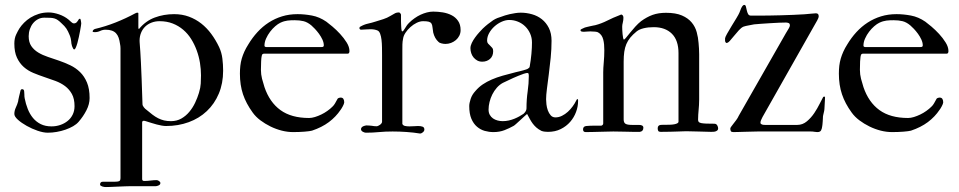

<svg xmlns="http://www.w3.org/2000/svg" viewBox="-20 -528 3852 771"><path d="M37.6 -70.3Q37.6 -83.5 43.7 -96.4Q49.8 -109.4 52.7 -120.6Q52.7 -122.6 54 -128.7Q55.2 -134.8 56.9 -141.8Q58.6 -148.9 60.1 -154.8Q61.5 -160.6 62 -163.1Q63.5 -169.9 68.8 -169.9Q76.7 -169.9 77.1 -160.6Q78.1 -153.8 77.9 -147.7Q77.6 -141.6 79.1 -133.3Q83.5 -110.4 91.6 -90.1Q99.6 -69.8 112.5 -54.2Q125.5 -38.6 143.8 -29.5Q162.1 -20.5 187 -20.5Q205.1 -20.5 221.7 -26.1Q238.3 -31.7 251.2 -42Q264.2 -52.2 271.7 -67.4Q279.3 -82.5 279.3 -101.6Q279.3 -131.3 268.8 -150.4Q258.3 -169.4 241.5 -182.1Q224.6 -194.8 202.9 -202.9Q181.2 -210.9 158.4 -218.5Q135.7 -226.1 114 -235.1Q92.3 -244.1 75.4 -259Q58.6 -273.9 48.1 -296.4Q37.6 -318.8 37.6 -353Q37.6 -374 44.9 -389.4Q52.2 -404.8 58.1 -414.1Q65.4 -425.3 76.7 -436.8Q87.9 -448.2 102.5 -457.3Q117.2 -466.3 135.5 -472.2Q153.8 -478 175.3 -478Q194.3 -478 216.6 -470.5Q238.8 -462.9 255.4 -449.2Q260.7 -444.8 266.1 -439.5Q271.5 -434.1 276.9 -434.1Q283.7 -434.1 288.1 -438.7Q292.5 -443.4 296.9 -451.2Q297.9 -452.1 299.1 -452.4Q300.3 -452.6 301.3 -452.6Q302.7 -452.6 303.5 -450Q304.2 -447.3 304.9 -444.1Q305.7 -440.9 305.9 -437.7Q306.2 -434.6 306.2 -433.1Q306.2 -431.6 304.9 -423.3Q303.7 -415 301.5 -403.6Q299.3 -392.1 296.6 -379.2Q293.9 -366.2 290.8 -355.2Q287.6 -344.2 284.4 -336.9Q281.2 -329.6 278.3 -329.6Q277.3 -329.6 276.4 -330.1Q274.4 -331.1 274.4 -332Q270.5 -338.9 269 -343.8Q267.6 -348.6 266.8 -353Q266.1 -357.4 265.9 -362.1Q265.6 -366.7 264.2 -372.6Q263.2 -376.5 262.2 -380.1Q261.2 -383.8 259.8 -386.7Q253.4 -402.8 246.6 -413.1Q239.7 -423.3 227.5 -434.1Q219.2 -442.4 212.6 -447Q206.1 -451.7 198.7 -453.9Q191.4 -456.1 181.6 -456.5Q171.9 -457 157.7 -457Q144 -457 132.6 -450.9Q121.1 -444.8 112.8 -434.6Q104.5 -424.3 99.9 -410.9Q95.2 -397.5 95.2 -382.8Q95.2 -358.4 105.7 -343Q116.2 -327.6 133.5 -317.1Q150.9 -306.6 172.9 -299.3Q194.8 -292 217.5 -284.2Q240.2 -276.4 262.2 -265.9Q284.2 -255.4 301.5 -238.5Q318.8 -221.7 329.3 -196.5Q339.8 -171.4 339.8 -134.3Q339.8 -109.9 327.1 -85.2Q314.5 -60.5 295.9 -39.1Q287.6 -29.3 273.7 -21.2Q259.8 -13.2 242.9 -7.3Q226.1 -1.5 207.8 1.7Q189.5 4.9 171.9 4.9Q154.3 4.9 131.3 -2.9Q108.4 -10.7 87.4 -22.5Q66.4 -34.2 52 -47.1Q37.6 -60.1 37.6 -70.3Z M787.1 -225.6Q787.1 -250 783 -275.6Q778.8 -301.3 770 -325.4Q761.2 -349.6 747.8 -371.1Q734.4 -392.6 715.8 -408.4Q697.3 -424.3 673.6 -433.6Q649.9 -442.9 620.6 -442.9Q603 -442.9 588.1 -437Q573.2 -431.2 562.7 -420.9Q552.2 -410.6 546.4 -396.2Q540.5 -381.8 540.5 -364.3Q540.5 -361.3 540.8 -357.4Q541 -353.5 541.7 -344.7Q542.5 -335.9 543.5 -320.1Q544.4 -304.2 545.9 -277.1Q547.4 -250 548.8 -209.2Q550.3 -168.5 552.2 -109.9Q552.2 -104 557.6 -97.2Q563 -90.3 568.4 -86.9Q581.1 -76.2 592.3 -67.6Q603.5 -59.1 615 -53.2Q626.5 -47.4 638.9 -44.4Q651.4 -41.5 666.5 -41.5Q689.9 -41.5 708.3 -52Q726.6 -62.5 740.2 -78.9Q753.9 -95.2 763.4 -115.2Q772.9 -135.3 778.8 -154.8Q782.2 -166 783.9 -175Q785.6 -184.1 786.1 -192.4Q786.6 -200.7 786.6 -208.5Q786.6 -216.3 787.1 -225.6ZM352.1 -401.4Q352.1 -407.7 360.8 -411.6Q402.8 -421.4 444.1 -437.7Q485.4 -454.1 523.4 -474.6Q525.9 -476.1 528.1 -476.6Q530.3 -477.1 532.2 -477.1Q535.6 -477.1 535.6 -474.6V-417.5Q535.6 -411.6 538.1 -411.6Q564.5 -443.8 601.1 -457.5Q637.7 -471.2 679.2 -471.2Q711.4 -471.2 738.5 -461.2Q765.6 -451.2 788.1 -433.6Q810.5 -416 828.4 -391.8Q846.2 -367.7 859.9 -338.9Q870.1 -316.9 873 -292.7Q876 -268.6 876 -244.1Q876 -192.9 858.6 -151.9Q841.3 -110.8 810.5 -81.8Q779.8 -52.7 737.8 -37.4Q695.8 -22 647 -22Q639.2 -22 629.4 -23.7Q619.6 -25.4 609.4 -28.1Q599.1 -30.8 588.4 -34.2Q577.6 -37.6 568.4 -40.5Q561 -43 557.6 -43Q550.8 -43 550.8 -36.1V190.9Q550.8 198.7 559.1 198.7Q571.3 198.7 584.7 197Q598.1 195.3 608.9 195.3Q613.3 195.3 618.7 199Q624 202.6 624 207Q624 213.4 616.9 216.6Q609.9 219.7 605 219.7H501.5Q496.6 219.7 482.4 220.2Q468.3 220.7 452.4 221.4Q436.5 222.2 422.9 222.7Q409.2 223.1 405.3 223.1Q402.8 223.1 398.7 222.7Q394.5 222.2 390.9 220.9Q387.2 219.7 384.5 217.8Q381.8 215.8 381.8 212.9Q381.8 201.7 393.6 201.7H441.9Q451.7 201.7 457.8 199.7Q463.9 197.8 463.9 186.5V-333.5Q463.9 -338.9 463.4 -343Q462.9 -347.2 461.9 -352.1Q460 -366.2 456.3 -376.7Q452.6 -387.2 446 -394.3Q439.5 -401.4 429.2 -405Q418.9 -408.7 403.8 -408.7Q392.6 -408.7 382.3 -403.8Q372.1 -398.9 360.8 -398.9Q352.1 -398.9 352.1 -401.4Z M1376.5 -312.5H1038.6Q1033.2 -310.5 1032.2 -308.3Q1031.2 -306.2 1030.3 -299.8Q1029.3 -295.4 1028.6 -280.8Q1027.8 -266.1 1027.8 -247.6Q1027.8 -229 1032.2 -211.9Q1036.6 -194.8 1042 -178.2Q1062.5 -117.7 1106.2 -85.9Q1149.9 -54.2 1221.2 -54.2Q1231.9 -54.2 1244.6 -58.1Q1257.3 -62 1270 -68.1Q1282.7 -74.2 1294.4 -82.5Q1306.2 -90.8 1314.9 -99.6Q1321.3 -105.5 1325.4 -113Q1329.6 -120.6 1335.9 -131.8Q1337.9 -133.8 1341.3 -135Q1344.7 -136.2 1347.2 -136.2Q1356 -136.2 1359.1 -130.6Q1362.3 -125 1362.3 -116.7Q1362.3 -114.3 1360.6 -110.1Q1358.9 -106 1356.7 -101.6Q1354.5 -97.2 1351.8 -93Q1349.1 -88.9 1347.7 -86.9Q1329.1 -59.1 1300.8 -37.8Q1272.5 -16.6 1232.9 -3.4Q1224.1 -1 1202.9 0.7Q1181.6 2.4 1156.7 2.4Q1134.8 2.4 1111.6 -3.4Q1088.4 -9.3 1066.4 -20Q1044.4 -30.8 1025.6 -44.9Q1006.8 -59.1 994.6 -76.2Q968.3 -112.3 955.8 -149.4Q943.4 -186.5 943.4 -232.4Q943.4 -249 945.1 -263.9Q946.8 -278.8 950.9 -293Q955.1 -307.1 961.4 -321Q967.8 -335 977.1 -349.6Q993.2 -376.5 1013.7 -398.9Q1034.2 -421.4 1059.1 -437.5Q1084 -453.6 1112.8 -462.4Q1141.6 -471.2 1174.8 -471.2Q1202.6 -471.2 1232.7 -465.6Q1262.7 -460 1290.5 -440.9Q1299.3 -434.6 1314.9 -421.4Q1330.6 -408.2 1345.7 -391.8Q1360.8 -375.5 1372.1 -357.4Q1383.3 -339.4 1383.3 -322.8Q1383.3 -318.4 1381.6 -315.4Q1379.9 -312.5 1376.5 -312.5ZM1051.3 -338.9H1268.6Q1276.9 -338.9 1278.6 -341.1Q1280.3 -343.3 1280.3 -345.7Q1280.3 -356.9 1274.7 -369.1Q1269 -381.3 1261 -392.3Q1252.9 -403.3 1244.6 -412.1Q1236.3 -420.9 1230.5 -425.8Q1214.8 -439 1199.2 -442.9Q1183.6 -446.8 1163.6 -446.8Q1155.3 -446.8 1148.2 -446.5Q1141.1 -446.3 1134.3 -445.3Q1127.4 -444.3 1120.6 -442.4Q1113.8 -440.4 1105.5 -436.5Q1096.2 -432.1 1085.2 -422.6Q1074.2 -413.1 1064.7 -400.6Q1055.2 -388.2 1048.6 -373.5Q1042 -358.9 1042 -344.7Q1042 -338.9 1051.3 -338.9Z M1514.2 -39.1V-306.6Q1514.2 -321.3 1513.9 -337.6Q1513.7 -354 1512 -368.2Q1510.3 -382.3 1506.6 -392.3Q1502.9 -402.3 1496.6 -405.3Q1484.9 -410.6 1467.8 -410.6Q1456.5 -410.6 1447 -409.7Q1437.5 -408.7 1429.7 -408.7Q1427.2 -408.7 1425.3 -410.6Q1423.3 -412.6 1423.3 -414.6Q1423.3 -419.9 1426.8 -420.9Q1441.9 -429.7 1457.5 -433.1Q1473.1 -436.5 1489.7 -441.9Q1504.4 -446.3 1519.5 -451.2Q1534.7 -456.1 1547.4 -463.9Q1556.2 -468.3 1563.5 -473.1Q1570.8 -478 1582 -478Q1585 -478 1587.6 -474.4Q1590.3 -470.7 1590.3 -468.8V-441.9Q1590.3 -438 1590.6 -432.6Q1590.8 -427.2 1591.1 -421.9Q1591.3 -416.5 1591.8 -411.9Q1592.3 -407.2 1592.8 -405.3Q1593.3 -403.3 1594.2 -402.3L1594.7 -401.9Q1597.7 -401.9 1600.1 -405Q1602.5 -408.2 1605.7 -413.3Q1608.9 -418.5 1613 -424.8Q1617.2 -431.2 1624 -437.5Q1633.3 -446.8 1644.8 -454.8Q1656.2 -462.9 1668.7 -468.8Q1681.2 -474.6 1694.1 -478Q1707 -481.4 1719.7 -481.4Q1738.3 -481.4 1757.8 -478.3Q1777.3 -475.1 1793.2 -467Q1809.1 -459 1819.3 -444.3Q1829.6 -429.7 1829.6 -407.2Q1829.6 -395 1824.5 -384.8Q1819.3 -374.5 1810.8 -367.2Q1802.2 -359.9 1791.3 -355.7Q1780.3 -351.6 1768.6 -351.6Q1760.7 -351.6 1752 -354Q1743.2 -356.4 1740.7 -359.9Q1725.6 -373.5 1719.7 -397Q1717.3 -410.2 1716.6 -419.2Q1715.8 -428.2 1712.6 -433.3Q1709.5 -438.5 1702.1 -440.7Q1694.8 -442.9 1679.2 -442.9Q1666.5 -442.9 1653.1 -436.3Q1639.6 -429.7 1628.2 -419.4Q1616.7 -409.2 1608.4 -396.7Q1600.1 -384.3 1598.6 -372.6Q1596.2 -361.8 1595.9 -349.4Q1595.7 -336.9 1595.7 -323.7V-30.3Q1598.6 -23.9 1606.4 -22.2Q1614.3 -20.5 1624 -20.5Q1627 -20.5 1632.1 -20.8Q1637.2 -21 1642.8 -21.2Q1648.4 -21.5 1652.8 -21.7Q1657.2 -22 1658.7 -22Q1669.9 -22 1677 -19.3Q1684.1 -16.6 1684.1 -7.8Q1684.1 -2 1678.5 2.9Q1672.9 7.8 1667.5 8.3Q1640.6 3.9 1612.5 2Q1584.5 0 1556.6 0Q1527.3 0 1502 2.4Q1476.6 4.9 1449.2 4.9Q1443.8 4.9 1436.8 1Q1429.7 -2.9 1429.7 -9.3Q1429.7 -13.2 1432.1 -16.1Q1434.6 -19 1438.2 -20.8Q1441.9 -22.5 1445.6 -23.4Q1449.2 -24.4 1451.7 -24.4Q1457 -24.4 1462.2 -23.9Q1467.3 -23.4 1473.1 -22.9Q1477.5 -22 1482.4 -21.5Q1487.3 -21 1491.7 -21Q1494.6 -21 1498.3 -22.5Q1502 -23.9 1505.6 -26.6Q1509.3 -29.3 1511.7 -32.5Q1514.2 -35.6 1514.2 -39.1Z M2096.7 -70.3 2094.2 -68.4Q2093.8 -68.4 2086.2 -61.3Q2078.6 -54.2 2069.3 -45.7Q2060.1 -37.1 2051.8 -29.8Q2043.5 -22.5 2041.5 -22Q2025.9 -13.2 2006.1 -5.4Q1986.3 2.4 1961.4 2.4Q1943.8 2.4 1926.5 -2.4Q1909.2 -7.3 1895.3 -19.3Q1881.3 -31.2 1872.8 -51.3Q1864.3 -71.3 1864.3 -102.1Q1864.3 -113.3 1869.9 -130.6Q1875.5 -147.9 1888.7 -162.1Q1902.3 -178.2 1918.7 -189.2Q1935.1 -200.2 1954.8 -208.7Q1974.6 -217.3 1998.5 -224.1Q2022.5 -231 2051.8 -238.3Q2058.6 -239.7 2066.4 -241.7Q2074.2 -243.7 2081.3 -245.6Q2088.4 -247.6 2093.5 -249.3Q2098.6 -251 2100.1 -252.4Q2102.5 -254.4 2104.7 -255.9Q2106.9 -257.3 2107.4 -262.7Q2109.4 -273.9 2111.1 -286.6Q2112.8 -299.3 2114 -312Q2115.2 -324.7 2115.7 -336.4Q2116.2 -348.1 2116.2 -357.4Q2116.2 -376.5 2108.9 -393.1Q2101.6 -409.7 2089.1 -421.9Q2076.7 -434.1 2060.1 -440.9Q2043.5 -447.8 2024.9 -447.8Q2010.3 -447.8 1994.4 -440.7Q1978.5 -433.6 1965.6 -421.9Q1952.6 -410.2 1944.3 -395.3Q1936 -380.4 1936 -364.7Q1936 -357.4 1939.9 -353Q1943.8 -348.6 1948.2 -344.7Q1952.6 -340.8 1956.5 -335.9Q1960.4 -331.1 1960.4 -322.8Q1960.4 -302.7 1947.8 -291.5Q1935.1 -280.3 1916.5 -280.3Q1905.3 -280.3 1896.7 -284.9Q1888.2 -289.6 1881.8 -297.1Q1875.5 -304.7 1872.3 -314.5Q1869.1 -324.2 1869.1 -334.5Q1869.1 -344.2 1874.5 -355.5Q1879.9 -366.7 1887.7 -377.4Q1895.5 -388.2 1904.1 -397.7Q1912.6 -407.2 1918.5 -413.1Q1929.2 -423.3 1939.2 -431.2Q1949.2 -439 1960.4 -446.8Q1968.8 -452.1 1977.5 -455.6Q1986.3 -459 1994.6 -461.4Q1999.5 -463.4 2008.1 -466.1Q2016.6 -468.8 2027.1 -471.2Q2037.6 -473.6 2049.1 -475.3Q2060.5 -477.1 2071.3 -477.1Q2094.2 -477.1 2116.5 -470.7Q2138.7 -464.4 2156 -450.7Q2173.3 -437 2184.1 -415.5Q2194.8 -394 2194.8 -364.3Q2194.8 -331.1 2191.4 -296.4Q2188 -261.7 2183.8 -230Q2179.7 -198.2 2176.3 -171.9Q2172.9 -145.5 2172.9 -129.4Q2172.9 -121.1 2174.3 -108.6Q2175.8 -96.2 2179.9 -84.7Q2184.1 -73.2 2191.4 -64.9Q2198.7 -56.6 2210.4 -56.6Q2224.1 -56.6 2236.8 -63Q2249.5 -69.3 2260.3 -79.1Q2271 -88.9 2279.5 -100.6Q2288.1 -112.3 2293.5 -123.5Q2294.4 -125.5 2295.7 -127.7Q2296.9 -129.9 2299.3 -129.9Q2301.3 -129.9 2301.3 -126.5V-121.6Q2301.3 -100.1 2293.2 -78.4Q2285.2 -56.6 2269.8 -38.8Q2254.4 -21 2231.9 -9.8Q2209.5 1.5 2180.2 1.5Q2174.8 1.5 2167.7 0.7Q2160.6 0 2154.3 -2.4Q2141.6 -8.8 2133.3 -16.4Q2125 -23.9 2118.9 -32.2Q2112.8 -40.5 2107.7 -50Q2102.5 -59.6 2096.7 -70.3ZM1941.9 -87.9Q1941.9 -75.7 1946.8 -66.9Q1951.7 -58.1 1959.7 -52.5Q1967.8 -46.9 1978 -44.2Q1988.3 -41.5 1998.5 -41.5Q2011.2 -41.5 2023.2 -44.2Q2035.2 -46.9 2045.9 -51.3Q2056.6 -55.7 2065.7 -60.8Q2074.7 -65.9 2082 -70.8Q2094.2 -81.5 2094.2 -92.8Q2094.2 -128.9 2098.9 -160.9Q2103.5 -192.9 2103.5 -223.6Q2103.5 -227.1 2102.8 -231Q2102.1 -234.9 2098.1 -234.9Q2093.8 -234.9 2089.6 -233.6Q2085.4 -232.4 2082 -231.4Q2060.5 -223.6 2040 -214.4Q2019.5 -205.1 1999.5 -195.3Q1985.8 -188 1975.1 -175.8Q1964.4 -163.6 1957 -148.9Q1949.7 -134.3 1945.8 -118.4Q1941.9 -102.5 1941.9 -87.9Z M2704.6 -39.1V-314.5Q2704.6 -366.2 2678 -392.6Q2651.4 -418.9 2605 -418.9Q2583 -418.9 2564.9 -414.6Q2546.9 -410.2 2536.6 -401.9Q2521 -389.2 2511 -377Q2501 -364.7 2495.1 -350.8Q2489.3 -336.9 2486.8 -319.8Q2484.4 -302.7 2484.4 -280.3V-48.3Q2484.4 -35.6 2491.7 -31Q2499 -26.4 2518.1 -26.4H2545.9Q2563.5 -26.4 2563.5 -15.1Q2563.5 -0.5 2549.3 1.5H2522.9Q2504.4 1.5 2485.1 0.7Q2465.8 0 2442.9 0Q2434.1 0 2420.2 0.5Q2406.2 1 2390.6 1.2Q2375 1.5 2359.4 2Q2343.8 2.4 2332 2.4Q2321.3 2.4 2321.3 -8.3Q2321.3 -20.5 2334 -22Q2350.1 -23.4 2366.2 -23.4H2394Q2396.5 -23.4 2399.4 -25.9Q2402.3 -28.3 2402.3 -32.2V-237.3Q2402.3 -253.9 2404.5 -277.8Q2406.7 -301.8 2406.7 -326.2Q2406.7 -337.9 2405.8 -348.9Q2404.8 -359.9 2402.3 -369.4Q2399.9 -378.9 2394.8 -386.2Q2389.6 -393.6 2381.8 -397.9Q2379.4 -399.9 2370.1 -400.9Q2360.8 -401.9 2350.6 -401.9Q2342.3 -401.9 2334.7 -401.1Q2327.1 -400.4 2324.7 -400.4Q2315.4 -400.4 2313 -402.8Q2311 -404.8 2311 -406.2Q2311 -409.7 2315.7 -411.6Q2320.3 -413.6 2328.6 -417.5Q2331.5 -418.5 2337.9 -419.9Q2344.2 -421.4 2350.8 -422.9Q2357.4 -424.3 2363 -425.5Q2368.7 -426.8 2370.1 -426.8Q2394.5 -433.1 2418.7 -445.3Q2442.9 -457.5 2466.3 -466.3Q2468.8 -467.8 2472.2 -468.8Q2474.1 -469.2 2475.6 -469.7Q2483.4 -466.8 2483.4 -457Q2483.4 -446.8 2481 -437.5Q2478.5 -428.2 2478.5 -420.9Q2478.5 -416.5 2478.8 -408Q2479 -399.4 2480 -390.9Q2481 -382.3 2482.2 -375.7Q2483.4 -369.1 2485.8 -369.1Q2487.8 -369.1 2494.4 -377.2Q2501 -385.3 2510.3 -396.7Q2519.5 -408.2 2531 -420.9Q2542.5 -433.6 2554.2 -442.9Q2577.6 -460 2600.8 -468.3Q2624 -476.6 2654.3 -476.6Q2693.8 -476.6 2718.5 -465.8Q2743.2 -455.1 2757.6 -437.7Q2772 -420.4 2777.8 -398.7Q2783.7 -377 2785.2 -355.5Q2786.1 -344.2 2786.9 -332.8Q2787.6 -321.3 2787.6 -310.1V-128.4Q2787.6 -116.2 2786.9 -106.2Q2786.1 -96.2 2785.4 -86.7Q2784.7 -77.1 2783.9 -67.6Q2783.2 -58.1 2783.2 -47.4Q2783.2 -41.5 2785.9 -38.3Q2788.6 -35.2 2795.9 -33.7Q2803.2 -32.2 2815.9 -31.7Q2828.6 -31.2 2848.1 -31.2Q2856.4 -31.2 2860.1 -24.7Q2863.8 -18.1 2863.8 -12.7Q2863.8 -7.3 2860.8 -4.6Q2857.9 -2 2853.8 -0.5Q2849.6 1 2844.7 1.2Q2839.8 1.5 2835.4 1.5Q2814 1.5 2787.4 0.2Q2760.7 -1 2735.8 -1Q2728 -1 2719.5 -0.5Q2710.9 0 2699.2 0.2Q2687.5 0.5 2671.6 1Q2655.8 1.5 2632.8 1.5Q2625.5 1.5 2623.3 -2.4Q2621.1 -6.3 2621.1 -12.7Q2621.1 -24.9 2632.8 -26.4Q2638.2 -26.9 2643.8 -26.9Q2649.4 -26.9 2655.8 -26.9Q2665 -26.9 2673.8 -27.3Q2682.6 -27.8 2689.5 -29.3Q2696.3 -30.8 2700.4 -33.2Q2704.6 -35.6 2704.6 -39.1Z M2912.6 -11.7Q2912.6 -14.6 2916.3 -19.5Q2919.9 -24.4 2925 -31Q2930.2 -37.6 2936.3 -45.7Q2942.4 -53.7 2946.8 -63.5L3135.7 -394.5Q3142.1 -405.3 3147 -413.3Q3151.9 -421.4 3151.9 -425.8Q3151.9 -433.6 3146.7 -435.5Q3141.6 -437.5 3135.7 -437.5Q3126 -437.5 3108.2 -436.8Q3090.3 -436 3071.3 -434.8Q3052.2 -433.6 3034.9 -432.4Q3017.6 -431.2 3008.3 -430.2Q2997.1 -427.7 2985.4 -425.8Q2973.6 -423.8 2965.3 -420.9Q2956.5 -417 2946.8 -406.2Q2937 -395.5 2928 -384.3Q2918.9 -373 2911.1 -364.3Q2903.3 -355.5 2897.5 -355.5Q2894 -355.5 2892.6 -360.8Q2891.6 -361.3 2891.6 -363Q2891.6 -364.7 2891.6 -366.7V-374Q2891.6 -377.9 2899.4 -392.1Q2907.2 -406.2 2917.5 -422.9Q2927.7 -439.5 2937 -454.8Q2946.3 -470.2 2949.2 -477.1Q2949.7 -477.5 2951.4 -482.7Q2953.1 -487.8 2955.6 -493.4Q2958 -499 2961.4 -503.7Q2964.8 -508.3 2968.8 -508.3Q2973.6 -508.3 2975.3 -501.5Q2977.1 -494.6 2978.8 -486.6Q2980.5 -478.5 2983.9 -471.9Q2987.3 -465.3 2995.6 -465.3H3027.8Q3044.9 -465.3 3067.6 -465.6Q3090.3 -465.8 3115.2 -466.6Q3140.1 -467.3 3164.8 -468.3Q3189.5 -469.2 3210.9 -470.7Q3221.2 -471.2 3235.1 -472.9Q3249 -474.6 3256.3 -474.6Q3267.6 -474.6 3267.6 -462.9Q3267.6 -456.5 3261.5 -445.8Q3255.4 -435.1 3249 -423.8L3042 -58.1Q3038.1 -50.8 3035.9 -45.2Q3033.7 -39.6 3033.7 -35.6Q3033.7 -32.2 3035.6 -30.5Q3037.6 -28.8 3040.5 -27.8Q3043.5 -26.9 3046.6 -26.6Q3049.8 -26.4 3052.2 -26.4H3181.6Q3203.1 -26.4 3220.2 -40.8Q3237.3 -55.2 3250 -74.2Q3262.7 -93.3 3271.5 -111.3Q3280.3 -129.4 3284.7 -136.7Q3285.2 -138.7 3286.9 -139.4Q3288.6 -140.1 3290.5 -140.1Q3293 -140.1 3293 -136.7Q3293 -132.3 3292.5 -125.2Q3292 -118.2 3291.7 -111.1Q3291.5 -104 3291 -97.9Q3290.5 -91.8 3290.5 -89.4Q3290.5 -86.9 3289.6 -82.8Q3288.6 -78.6 3287.6 -74Q3286.6 -69.3 3285.6 -65.4Q3284.7 -61.5 3284.7 -60.1Q3284.7 -58.6 3284.4 -52.7Q3284.2 -46.9 3283.7 -40.3Q3283.2 -33.7 3282.7 -28.1Q3282.2 -22.5 3281.7 -21Q3280.8 -12.2 3277.3 -4.9Q3273.9 2.4 3261.7 2.4Q3255.9 2.4 3250 1.2Q3244.1 0 3236.3 0H3022.5Q3015.1 0 3001.2 0.5Q2987.3 1 2972.4 1.2Q2957.5 1.5 2944.3 2Q2931.2 2.4 2924.8 2.4Q2917 2.4 2914.8 -1.5Q2912.6 -5.4 2912.6 -11.7Z M3781.7 -312.5H3443.8Q3438.5 -310.5 3437.5 -308.3Q3436.5 -306.2 3435.5 -299.8Q3434.6 -295.4 3433.8 -280.8Q3433.1 -266.1 3433.1 -247.6Q3433.1 -229 3437.5 -211.9Q3441.9 -194.8 3447.3 -178.2Q3467.8 -117.7 3511.5 -85.9Q3555.2 -54.2 3626.5 -54.2Q3637.2 -54.2 3649.9 -58.1Q3662.6 -62 3675.3 -68.1Q3688 -74.2 3699.7 -82.5Q3711.4 -90.8 3720.2 -99.6Q3726.6 -105.5 3730.7 -113Q3734.9 -120.6 3741.2 -131.8Q3743.2 -133.8 3746.6 -135Q3750 -136.2 3752.4 -136.2Q3761.2 -136.2 3764.4 -130.6Q3767.6 -125 3767.6 -116.7Q3767.6 -114.3 3765.9 -110.1Q3764.2 -106 3762 -101.6Q3759.8 -97.2 3757.1 -93Q3754.4 -88.9 3752.9 -86.9Q3734.4 -59.1 3706.1 -37.8Q3677.7 -16.6 3638.2 -3.4Q3629.4 -1 3608.2 0.7Q3586.9 2.4 3562 2.4Q3540 2.4 3516.8 -3.4Q3493.7 -9.3 3471.7 -20Q3449.7 -30.8 3430.9 -44.9Q3412.1 -59.1 3399.9 -76.2Q3373.5 -112.3 3361.1 -149.4Q3348.6 -186.5 3348.6 -232.4Q3348.6 -249 3350.3 -263.9Q3352.1 -278.8 3356.2 -293Q3360.4 -307.1 3366.7 -321Q3373 -335 3382.3 -349.6Q3398.4 -376.5 3418.9 -398.9Q3439.5 -421.4 3464.4 -437.5Q3489.3 -453.6 3518.1 -462.4Q3546.9 -471.2 3580.1 -471.2Q3607.9 -471.2 3637.9 -465.6Q3668 -460 3695.8 -440.9Q3704.6 -434.6 3720.2 -421.4Q3735.8 -408.2 3751 -391.8Q3766.1 -375.5 3777.3 -357.4Q3788.6 -339.4 3788.6 -322.8Q3788.6 -318.4 3786.9 -315.4Q3785.2 -312.5 3781.7 -312.5ZM3456.5 -338.9H3673.8Q3682.1 -338.9 3683.8 -341.1Q3685.5 -343.3 3685.5 -345.7Q3685.5 -356.9 3679.9 -369.1Q3674.3 -381.3 3666.3 -392.3Q3658.2 -403.3 3649.9 -412.1Q3641.6 -420.9 3635.7 -425.8Q3620.1 -439 3604.5 -442.9Q3588.9 -446.8 3568.8 -446.8Q3560.5 -446.8 3553.5 -446.5Q3546.4 -446.3 3539.6 -445.3Q3532.7 -444.3 3525.9 -442.4Q3519 -440.4 3510.7 -436.5Q3501.5 -432.1 3490.5 -422.6Q3479.5 -413.1 3470 -400.6Q3460.4 -388.2 3453.9 -373.5Q3447.3 -358.9 3447.3 -344.7Q3447.3 -338.9 3456.5 -338.9Z"/></svg>

Font: IM FELL French Canon
Style: Regular
Weight: 400
Designer: Igino Marini
Foundry: Igino Marini,
Version: 3.00